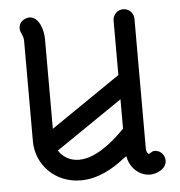

<svg xmlns="http://www.w3.org/2000/svg" viewBox="-46 -625 636 678"><g transform="rotate(-5 271.5 -286.0)"><path d="M214 -65C182 -65 156 -81 142 -104L378 -265V-161C300 -81 247 -65 214 -65ZM131 -182V-501C131 -531 117 -581 82 -581C80 -581 45 -578 45 -544C45 -531 57 -519 57 -501V-144C57 -61 123 8 214 8C276 8 330 -24 368 -54L381 -63C390 -14 428 9 459 9C483 9 518 -6 518 -36C518 -51 507 -73 481 -73C471 -73 464 -62 459 -65C459 -66 452 -69 452 -87V-88V-544C452 -565 435 -581 415 -581C395 -581 378 -565 378 -544V-351Z"/></g></svg>

Font: LS
Style: RegularAlt
Weight: 500
Designer: BSozoo
Foundry: BSozoo
Version: Version 001.000